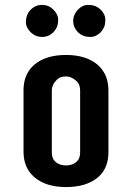

<svg xmlns="http://www.w3.org/2000/svg" viewBox="-20 -755 540 785"><path d="M76.2 -386.7Q76.2 -452.6 121.1 -491.2Q168 -530.3 250 -530.3Q331.1 -530.3 377.9 -491.2Q423.3 -452.1 423.3 -385.7V-133.3Q423.3 -31.2 323.7 0Q291.5 9.8 250.2 9.8Q209 9.8 176.8 -0.2Q144.5 -10.3 122.1 -29.3Q76.2 -67.4 76.2 -134.8ZM307.6 -384.3Q307.6 -408.7 295.4 -420.9Q273.9 -442.4 250 -442.4Q225.6 -442.4 212.9 -429.7Q191.9 -408.7 191.9 -384.3V-130.4Q191.9 -105.5 208.5 -92Q225.1 -78.6 249.8 -78.6Q274.4 -78.6 291 -92Q307.6 -105.5 307.6 -130.4ZM151.9 -734.9Q178.7 -734.9 198.2 -715.8Q217.8 -695.8 217.8 -675.8Q217.8 -655.8 212.4 -644Q207 -632.3 198.2 -623Q178.7 -604 151.9 -604Q125 -604 105.5 -623Q85.9 -643.1 85.9 -663.1Q85.9 -695.8 105.5 -715.3Q125 -734.9 151.9 -734.9ZM298.8 -715.8Q317.9 -734.9 338.1 -734.9Q358.4 -734.9 370.4 -729.7Q382.3 -724.6 391.6 -715.8Q410.6 -696.3 410.6 -676Q410.6 -655.8 405.5 -644Q400.4 -632.3 391.6 -623Q372.1 -604 351.8 -604Q331.5 -604 319.6 -609.1Q307.6 -614.3 298.6 -623.3Q289.6 -632.3 284.4 -644Q279.3 -655.8 279.3 -669.2Q279.3 -682.6 284.4 -694.6Q289.6 -706.5 298.8 -715.8Z"/></svg>

Font: Supermercado
Style: Regular
Weight: 400
Designer: James Grieshaber
Foundry: James Grieshaber
Version: Version 1.002